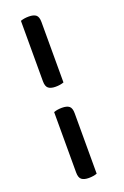

<svg xmlns="http://www.w3.org/2000/svg" viewBox="-165 -732 623 965"><g transform="rotate(-20 146.5 -249.0)"><path d="M177 -311Q158 -304 133 -304Q108 -304 95 -314Q82 -324 82 -352V-675Q101 -682 126 -682Q152 -682 164.5 -672Q177 -662 177 -634ZM177 177Q158 184 133 184Q108 184 95 174Q82 164 82 136V-187Q101 -194 126 -194Q152 -194 164.5 -184Q177 -174 177 -146Z"/></g></svg>

Font: Baloo Thambi 2 Medium
Style: Regular
Weight: 500
Designer: Aadarsh Rajan and Ek Type
Foundry: Ek Type
Version: Version 1.640;hotconv 1.0.111;makeotfexe 2.5.65597; ttfautoh